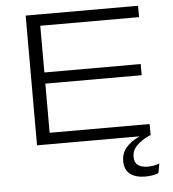

<svg xmlns="http://www.w3.org/2000/svg" viewBox="-57 -691 848 942"><g transform="rotate(-5 367.0 -220.0)"><path d="M104.5 0V-639H171.5V0ZM112.5 0V-56H664V0ZM140 -298V-353H646V-298ZM112.5 -583V-639H658V-583ZM621 199Q573.5 199 546.2 178Q519 157 519 115V114Q519 75 543.2 47Q567.5 19 610 0V-4L655.5 -0.5L658.5 0Q619 18.5 595.2 42Q571.5 65.5 571.5 97V98Q571.5 126.5 589.2 139Q607 151.5 637 151.5Q651.5 151.5 665.8 149Q680 146.5 694.5 141L686 187.5Q673.5 193 656 196Q638.5 199 621 199Z"/></g></svg>

Font: Anek Latin Expanded Light
Style: Regular
Weight: 300
Width: 7
Designer: Yesha Goshar
Foundry: Ek Type
Version: Version 1.003